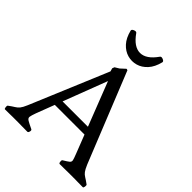

<svg xmlns="http://www.w3.org/2000/svg" viewBox="-286 -1175 1329 1329"><g transform="rotate(45 379.0 -510.0)"><path d="M395 -793 406 -790 671 -131Q685 -98 696 -83.5Q707 -69 723 -59.5Q739 -50 765 -31Q770 -27 768 -13Q766 1 760 1Q724 1 710 0.5Q696 0 685 0H621Q608 0 592 0.5Q576 1 534 1Q527 1 525 -13Q523 -27 528 -31Q560 -50 571.5 -59.5Q583 -69 579.5 -83.5Q576 -98 563 -131L349 -680L329 -700L322 -725L328 -741L359 -760ZM169 -131Q157 -98 155 -83.5Q153 -69 168.5 -59.5Q184 -50 224 -31Q232 -27 228.5 -13Q225 1 217 1Q181 1 160.5 0.5Q140 0 128 0Q116 0 104 0H73Q62 0 48 0.5Q34 1 -2 1Q-7 1 -9 -13Q-11 -27 -6 -31Q20 -50 36 -59.5Q52 -69 63.5 -83Q75 -97 89 -130L349 -750L409 -760ZM184 -320H574V-265H184ZM228 -999Q242 -942 273 -908Q304 -874 343.5 -863Q383 -852 422.5 -863Q462 -874 493 -908Q524 -942 538 -999Q540 -1007 532 -1013Q524 -1019 513.5 -1020.5Q503 -1022 498 -1014Q443 -936 383 -936Q323 -936 268 -1014Q263 -1022 252.5 -1020.5Q242 -1019 234 -1013Q226 -1007 228 -999Z"/></g></svg>

Font: Anvers
Style: Regular
Weight: 400
Designer: Ishtar van Looy
Version: Version 1.000